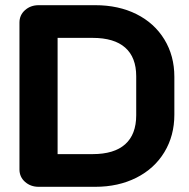

<svg xmlns="http://www.w3.org/2000/svg" viewBox="-20 -720 727 740"><path d="M55 -67V-633Q55 -662 76.5 -681Q98 -700 129 -700H347Q437 -700 506 -665.5Q575 -631 613.5 -568Q652 -505 652 -424V-278Q652 -197 613.5 -133.5Q575 -70 505.5 -35Q436 0 347 0H129Q98 0 76.5 -19Q55 -38 55 -67ZM337 -126Q420 -126 462.5 -164Q505 -202 505 -276V-426Q505 -499 462.5 -536.5Q420 -574 337 -574H202V-126Z"/></svg>

Font: K2D ExtraBold
Style: Regular
Weight: 800
Designer: Katatrad Aksorn Co.,Ltd.
Foundry: Cadson Demak Co.,Ltd.
Version: Version 1.000; ttfautohint (v1.6)